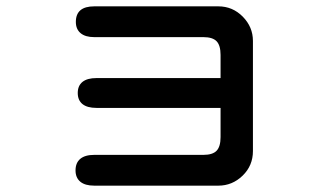

<svg xmlns="http://www.w3.org/2000/svg" viewBox="-20 -571 1040 605"><path d="M675 -231H284Q255 -231 240 -243Q225 -255 225 -278Q225 -301 240 -313Q255 -325 284 -325H675V-398Q675 -428 662.5 -441Q650 -454 621 -454H277Q249 -454 234 -466.5Q219 -479 219 -502Q219 -551 277 -551H668Q713 -551 745 -518.5Q777 -486 777 -442V-95Q777 -49 744.5 -17.5Q712 14 668 14H277Q248 14 233 1.5Q218 -11 218 -34Q218 -58 233 -70.5Q248 -83 277 -83H621Q650 -83 662.5 -96Q675 -109 675 -139Z"/></svg>

Font: 寒蝉全圆体 Bold
Style: Regular
Weight: 700
Designer: Warren2060
      Designed by Motoya company      

      [Varela Round]
      Joe Prince(Latin component); Avraham Cornf
Foundry: ChillType
Version: Version 3.200